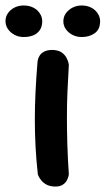

<svg xmlns="http://www.w3.org/2000/svg" viewBox="-86 -681 385 700"><path d="M111 -1Q94 -2 82.5 -8.5Q71 -15 64 -24Q57 -33 54.5 -39Q52 -45 52 -45Q46 -99 43.5 -148Q41 -197 41 -245.5Q41 -294 43.5 -346Q46 -398 51 -458Q51 -458 52.5 -464.5Q54 -471 59 -479Q64 -487 75.5 -493Q87 -499 106 -499Q127 -498 138.5 -490Q150 -482 156 -471Q162 -460 163.5 -452Q165 -444 165 -444Q162 -395 160 -348.5Q158 -302 158 -254.5Q158 -207 159.5 -155.5Q161 -104 165 -45Q165 -45 163.5 -38Q162 -31 157 -22Q152 -13 141 -6.5Q130 0 111 -1ZM212 -546Q194 -546 179 -553.5Q164 -561 154.5 -574Q145 -587 145 -603Q145 -620 154.5 -633Q164 -646 179 -653.5Q194 -661 212 -661Q231 -661 246 -653.5Q261 -646 270 -632.5Q279 -619 279 -604Q279 -574 259.5 -560Q240 -546 212 -546ZM0 -546Q-18 -546 -33 -554Q-48 -562 -57 -575Q-66 -588 -66 -604Q-66 -620 -57 -633Q-48 -646 -33 -653.5Q-18 -661 0 -661Q20 -661 35 -653.5Q50 -646 59 -632.5Q68 -619 68 -604Q68 -584 59 -571Q50 -558 35 -552Q20 -546 0 -546Z"/></svg>

Font: Sour Gummy Medium
Style: Regular
Weight: 500
Designer: Stefie Justprince
Foundry: Eifetstype
Version: Version 1.000